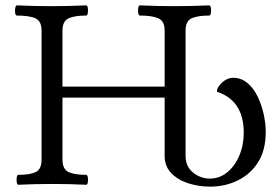

<svg xmlns="http://www.w3.org/2000/svg" viewBox="-20 -686 1037 716"><path d="M763 10Q721 10 682 -2.5Q643 -15 618.5 -40.5Q594 -66 594 -104V-322H213V-91Q213 -55 235.5 -44.5Q258 -34 301 -34Q306 -34 307.5 -24.5Q309 -15 307.5 -6Q306 3 301 3Q238 0 175 0Q111 0 48 3Q44 3 42.5 -6Q41 -15 42.5 -24.5Q44 -34 48 -34Q92 -34 113.5 -44.5Q135 -55 135 -91V-572Q135 -607 112.5 -617.5Q90 -628 43 -628Q38 -628 36.5 -637.5Q35 -647 37 -656.5Q39 -666 43 -666Q108 -663 172 -663Q237 -663 301 -666Q306 -666 307.5 -656.5Q309 -647 307.5 -637.5Q306 -628 301 -628Q258 -628 235.5 -617.5Q213 -607 213 -572V-363H594V-572Q594 -607 571 -617.5Q548 -628 502 -628Q497 -628 495.5 -637.5Q494 -647 495.5 -656.5Q497 -666 502 -666Q567 -663 631 -663Q696 -663 760 -666Q765 -666 766.5 -656.5Q768 -647 766.5 -637.5Q765 -628 760 -628Q716 -628 694 -617.5Q672 -607 672 -572V-105Q672 -65 700 -42.5Q728 -20 762 -20Q799 -20 827.5 -43.5Q856 -67 872.5 -106Q889 -145 889 -191Q889 -311 789 -344Q789 -361 808.5 -378.5Q828 -396 849 -396Q879 -396 902 -377Q925 -358 940 -327.5Q955 -297 963 -261.5Q971 -226 971 -194Q971 -127 943 -82Q915 -37 867.5 -13.5Q820 10 763 10Z"/></svg>

Font: Junicode
Style: Regular
Weight: 400
Designer: Peter S. Baker
Version: Version 2.100; ttfautohint (v1.8.4)